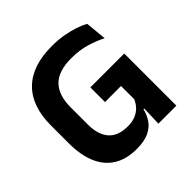

<svg xmlns="http://www.w3.org/2000/svg" viewBox="-174 -800 962 962"><g transform="rotate(-45 307.0 -319.0)"><path d="M264 13.5Q191 13.5 141.8 -17.2Q92.5 -48 67.8 -106.2Q43 -164.5 43 -247V-374Q43 -509.5 115.2 -581Q187.5 -652.5 327 -652.5Q372 -652.5 409.8 -645.8Q447.5 -639 478.2 -628.8Q509 -618.5 531.5 -606L542.5 -493Q506 -512 459 -526.2Q412 -540.5 352 -540.5Q262 -540.5 219.5 -497.5Q177 -454.5 177 -368V-246.5Q177 -175.5 210.2 -137Q243.5 -98.5 312.5 -98.5Q345 -98.5 368.5 -108.5Q392 -118.5 407.5 -135.5Q423 -152.5 431 -172.5V-306.5L449 -266L317.5 -265.5V-369.5H557.5V-103.5L428.5 -104Q420.5 -71 402.5 -44.5Q384.5 -18 351 -2.2Q317.5 13.5 264 13.5ZM434.5 -131.5H557.5V0H430Z"/></g></svg>

Font: Anek Tamil SemiBold
Style: Regular
Weight: 600
Version: Version 1.003